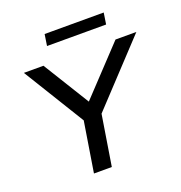

<svg xmlns="http://www.w3.org/2000/svg" viewBox="-153 -1011 1078 1142"><g transform="rotate(-20 386.0 -440.0)"><path d="M247 0 305 -362 315 -290 60 -705H184L371 -402H355L640 -705H772L384 -290L418 -362L360 0ZM244 -808 255 -880H629L618 -808Z"/></g></svg>

Font: Nunito Sans 10pt SemiExpanded SemiBold
Style: Italic
Weight: 600
Width: 6
Italic angle: -9°
Designer: Vernon Adams
Foundry: Vernon Adams
Version: Version 3.101;gftools[0.9.27]